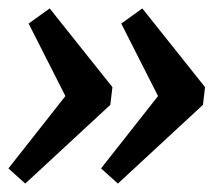

<svg xmlns="http://www.w3.org/2000/svg" viewBox="-25 -548 521 456"><path d="M255 -112 215 -148 378 -355 368 -285 263 -492 313 -528 462 -341 457 -299ZM35 -112 -5 -148 158 -355 148 -285 43 -492 93 -528 242 -341 237 -299Z"/></svg>

Font: Pathway Extreme 8pt Thin 12pt SemiBold
Style: Italic
Weight: 600
Italic angle: -8°
Version: Version 1.001;gftools[0.9.26]